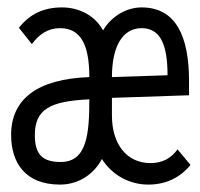

<svg xmlns="http://www.w3.org/2000/svg" viewBox="-20 -487 540 518"><path d="M142 11C190 11 232 -15 255 -58C282 -15 329 11 380 11C427 11 465 -7 494 -42L459 -84C441 -59 417 -47 386 -47C322 -47 282 -98 282 -175V-223L490 -230V-268C490 -392 453 -467 362 -467C322 -467 281 -444 258 -405C237 -444 195 -467 147 -467C98 -467 60 -449 31 -412L66 -368C87 -397 112 -411 142 -411C198 -411 221 -366 221 -279C81 -274 10 -220 10 -123C10 -48 48 11 142 11ZM282 -279C282 -364 312 -411 362 -411C412 -411 432 -368 432 -284ZM144 -50C99 -50 74 -66 74 -122C74 -192 114 -214 221 -219C221 -127 215 -50 144 -50Z"/></svg>

Font: Inconsolata
Style: Regular
Weight: 400
Monospace: yes
Designer: Raph Levien, Cyreal, Brenton Simpson
Foundry: Raph Levien, Cyreal, Google
Version: Version 3.100